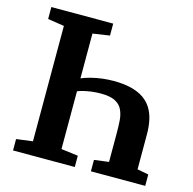

<svg xmlns="http://www.w3.org/2000/svg" viewBox="-108 -852 967 961"><g transform="rotate(15 375.5 -371.5)"><path d="M269.5 -434Q294 -444.5 322 -451.8Q350 -459 380 -462.8Q410 -466.5 439 -466.5Q491 -466.5 529.8 -456.8Q568.5 -447 595.2 -428.8Q622 -410.5 638 -384.2Q654 -358 661.2 -324.8Q668.5 -291.5 668.5 -252V-70L727 -59V0H445.5V-59L521 -69V-220Q521 -253.5 518.8 -283.8Q516.5 -314 505.2 -338Q494 -362 467.8 -375.5Q441.5 -389 394 -389Q356.5 -389 322 -382.2Q287.5 -375.5 269.5 -366.5ZM126.5 -70V-668L41.5 -681V-743H362V-681L274.5 -668V-69.5L362 -58.5V0H42V-59Z"/></g></svg>

Font: Merriweather 20pt
Style: Bold
Weight: 700
Version: Version 2.100